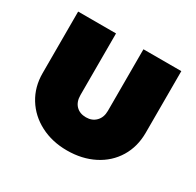

<svg xmlns="http://www.w3.org/2000/svg" viewBox="-116 -620 781 764"><g transform="rotate(30 275.0 -238.5)"><path d="M38 -206V-489H212V-206Q212 -175 229 -157.5Q246 -140 275 -140Q303 -140 320.5 -158Q338 -176 338 -206V-489H512V-206Q512 -142 482 -92.5Q452 -43 398 -15.5Q344 12 275 12Q207 12 153 -16Q99 -44 68.5 -93.5Q38 -143 38 -206Z"/></g></svg>

Font: Outfit Extra Bold
Style: Regular
Weight: 800
Designer: Rodrigo Fuenzalida
Foundry: fragTYPE
Version: Version 1.000